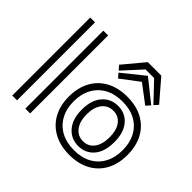

<svg xmlns="http://www.w3.org/2000/svg" viewBox="-187 -1095 1358 1358"><g transform="rotate(45 491.5 -416.5)"><path d="M202 -780H250V0H202ZM71 -780H119V0H71Z M607 -797 479 -657 451 -688 582 -845H717L852 -688L825 -658L693 -797ZM515 -614 488 -646 651 -777 815 -646 787 -614 651 -717ZM945 -278Q945 -190 910 -125Q875 -60 809.5 -24Q744 12 653 12Q562 12 496 -24Q430 -60 394.5 -125Q359 -190 359 -278Q359 -367 394.5 -432.5Q430 -498 496 -534Q562 -570 653 -570Q744 -570 809.5 -534Q875 -498 910 -432.5Q945 -367 945 -278ZM897 -278Q897 -352 867.5 -407Q838 -462 783.5 -492Q729 -522 653 -522Q577 -522 522 -492Q467 -462 437 -407Q407 -352 407 -278Q407 -205 437 -150Q467 -95 522 -65Q577 -35 653 -35Q729 -35 783.5 -65Q838 -95 867.5 -150Q897 -205 897 -278ZM653 -77Q581 -77 535 -130Q489 -183 489 -278Q489 -373 535 -425.5Q581 -478 653 -478Q725 -478 770 -425.5Q815 -373 815 -278Q815 -181 770 -129Q725 -77 653 -77ZM653 -125Q706 -125 736.5 -166Q767 -207 767 -278Q767 -349 736.5 -389.5Q706 -430 653 -430Q600 -430 568.5 -389.5Q537 -349 537 -278Q537 -208 568.5 -166.5Q600 -125 653 -125Z"/></g></svg>

Font: Train One
Style: Regular
Weight: 400
Designer: Fontworks Inc.
Foundry: Fontworks Inc.
Version: Version 1.100